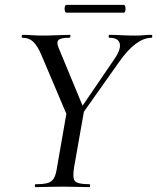

<svg xmlns="http://www.w3.org/2000/svg" viewBox="-20 -768 645 788"><path d="M295 -268 282 -280 449 -525Q477 -565 471.5 -589Q466 -613 429 -613Q426 -613 426 -619Q426 -625 429 -625Q452 -625 477.5 -623.5Q503 -622 535 -622Q556 -622 569.5 -623.5Q583 -625 602 -625Q605 -625 605 -619Q605 -613 602 -613Q571 -613 537.5 -588.5Q504 -564 469 -514ZM127 0Q123 0 123 -6Q123 -12 127 -12Q159 -12 176 -17Q193 -22 201.5 -37Q210 -52 214 -81L254 -310L326 -319L284 -81Q277 -38 287.5 -25Q298 -12 347 -12Q350 -12 350 -6Q350 0 347 0Q324 0 297 -1Q270 -2 238 -2Q205 -2 177 -1Q149 0 127 0ZM265 -271 150 -542Q134 -580 116.5 -596.5Q99 -613 73 -613Q69 -613 69 -619Q69 -625 73 -625Q91 -625 111.5 -623.5Q132 -622 151 -622Q182 -622 213.5 -623.5Q245 -625 266 -625Q270 -625 269 -619Q268 -613 264 -613Q230 -613 220.5 -604Q211 -595 220 -573L326 -317ZM253 -716Q248 -716 246 -724Q244 -732 246 -740Q248 -748 253 -748H487Q493 -748 494.5 -740Q496 -732 494.5 -724Q493 -716 487 -716Z"/></svg>

Font: Cormorant Light Medium
Style: Italic
Weight: 500
Italic angle: -10°
Version: Version 4.000